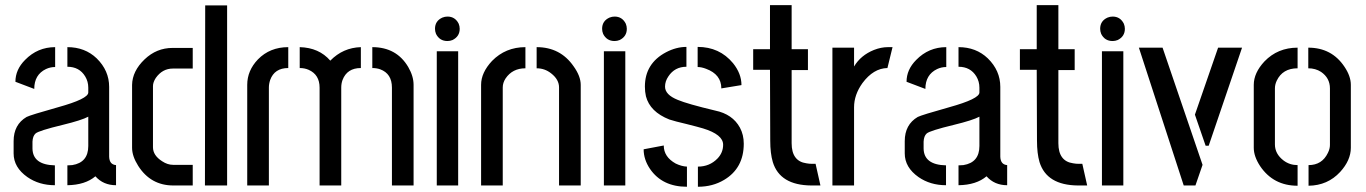

<svg xmlns="http://www.w3.org/2000/svg" viewBox="-20 -711 5235 736"><path d="M32.2 -123Q32.2 -69.3 85 -32.2Q129.9 -1 190.4 -1V-77.1Q105.5 -79.1 104.5 -141.6V-168Q105.5 -189.5 116.2 -199.2Q127.9 -210 220.7 -232.4Q293 -250 318.4 -263.7V-151.4Q318.4 -87.9 256.8 -78.1Q247.1 -77.1 238.3 -77.1V-1Q306.6 -2 345.7 -35.2Q376 -1 424.8 -1V-78.1Q399.4 -80.1 398.4 -110.4V-377.9Q398.4 -440.4 350.6 -487.3Q305.7 -530.3 238.3 -530.3V-455.1Q284.2 -455.1 306.6 -418Q318.4 -398.4 318.4 -375V-356.4Q318.4 -332 202.1 -299.8Q97.7 -270.5 82 -262.7Q32.2 -233.4 32.2 -169.9ZM39.1 -397.5 111.3 -370.1Q111.3 -424.8 156.2 -446.3Q172.9 -454.1 191.4 -454.1V-530.3Q124 -530.3 76.2 -481.4Q39.1 -444.3 39.1 -397.5Z M486.3 -144.5V-385.7Q487.3 -438.5 534.2 -483.4Q580.1 -527.3 641.6 -527.3H718.8V-448.2H642.6Q602.5 -448.2 577.1 -412.1Q566.4 -395.5 566.4 -380.9V-146.5Q566.4 -115.2 601.6 -92.8Q622.1 -79.1 643.6 -79.1H718.8V0H644.5Q557.6 0 509.8 -75.2Q486.3 -112.3 486.3 -144.5ZM765.6 0 766.6 -690.4H850.6V0Z M927.7 0V-385.7Q927.7 -440.4 968.8 -483.4Q1014.6 -530.3 1085 -530.3V-450.2Q1032.2 -450.2 1015.6 -404.3Q1010.7 -389.6 1010.7 -375V0ZM1128.9 -450.2V-530.3Q1203.1 -528.3 1246.1 -478.5Q1294.9 -528.3 1363.3 -530.3V-450.2Q1310.5 -450.2 1293 -404.3Q1288.1 -390.6 1288.1 -375V0H1205.1V-375Q1205.1 -424.8 1163.1 -443.4Q1147.5 -450.2 1128.9 -450.2ZM1407.2 -450.2V-530.3Q1500 -530.3 1544.9 -454.1Q1565.4 -418.9 1565.4 -385.7V0H1482.4V-375Q1482.4 -428.7 1437.5 -445.3Q1423.8 -450.2 1407.2 -450.2Z M1647.5 -600.6Q1647.5 -630.9 1675.8 -643.6Q1685.5 -647.5 1695.3 -647.5Q1724.6 -647.5 1738.3 -620.1Q1742.2 -610.4 1742.2 -600.6Q1742.2 -571.3 1714.8 -557.6Q1705.1 -553.7 1695.3 -553.7Q1665 -553.7 1651.4 -581.1Q1647.5 -590.8 1647.5 -600.6ZM1654.3 0V-514.6H1736.3V0Z M1824.2 0V-385.7Q1824.2 -432.6 1866.2 -477.5Q1918 -530.3 1994.1 -530.3V-449.2Q1944.3 -449.2 1918 -410.2Q1907.2 -393.6 1907.2 -376V0ZM2037.1 -449.2V-530.3Q2127.9 -530.3 2178.7 -457Q2206.1 -418.9 2206.1 -385.7V0H2123V-376Q2123 -406.2 2092.8 -429.7Q2068.4 -449.2 2037.1 -449.2Z M2288.1 -600.6Q2288.1 -630.9 2316.4 -643.6Q2326.2 -647.5 2335.9 -647.5Q2365.2 -647.5 2378.9 -620.1Q2382.8 -610.4 2382.8 -600.6Q2382.8 -571.3 2355.5 -557.6Q2345.7 -553.7 2335.9 -553.7Q2305.7 -553.7 2292 -581.1Q2288.1 -590.8 2288.1 -600.6ZM2294.9 0V-514.6H2377V0Z M2447.3 -138.7 2524.4 -153.3Q2524.4 -109.4 2570.3 -84Q2592.8 -73.2 2613.3 -72.3V4.9Q2518.6 4.9 2471.7 -63.5Q2447.3 -99.6 2447.3 -138.7ZM2452.1 -378.9Q2452.1 -467.8 2533.2 -510.7Q2572.3 -531.2 2611.3 -531.2V-455.1Q2566.4 -455.1 2542 -418Q2529.3 -399.4 2529.3 -378.9Q2529.3 -347.7 2578.1 -328.1Q2615.2 -312.5 2721.7 -287.1Q2788.1 -273.4 2816.4 -221.7Q2831.1 -194.3 2831.1 -160.2Q2831.1 -66.4 2755.9 -21.5Q2711.9 4.9 2655.3 4.9V-72.3Q2700.2 -72.3 2730.5 -103.5Q2752 -126 2752 -156.2Q2752 -195.3 2674.8 -218.8Q2655.3 -224.6 2612.3 -235.4Q2566.4 -246.1 2545.9 -252.9Q2471.7 -282.2 2456.1 -341.8Q2452.1 -359.4 2452.1 -378.9ZM2654.3 -454.1V-531.2Q2738.3 -531.2 2790 -468.8Q2822.3 -428.7 2822.3 -384.8L2745.1 -372.1Q2745.1 -425.8 2686.5 -447.3Q2668.9 -454.1 2654.3 -454.1Z M2867.2 -443.4V-522.5H2931.6V-691.4H3014.6V-522.5H3077.1V-442.4H3014.6V-162.1Q3014.6 -92.8 3071.3 -85Q3082 -83 3092.8 -83H3106.4L3125 0H3089.8Q2969.7 -1 2942.4 -89.8Q2932.6 -123 2932.6 -171.9L2931.6 -443.4Z M3170.9 0V-528.3H3253.9V-456.1Q3279.3 -499 3330.1 -519.5Q3357.4 -530.3 3383.8 -530.3H3401.4L3381.8 -450.2Q3328.1 -449.2 3286.1 -392.6Q3253.9 -347.7 3253.9 -299.8V0Z M3448.2 -123Q3448.2 -69.3 3501 -32.2Q3545.9 -1 3606.4 -1V-77.1Q3521.5 -79.1 3520.5 -141.6V-168Q3521.5 -189.5 3532.2 -199.2Q3543.9 -210 3636.7 -232.4Q3709 -250 3734.4 -263.7V-151.4Q3734.4 -87.9 3672.9 -78.1Q3663.1 -77.1 3654.3 -77.1V-1Q3722.7 -2 3761.7 -35.2Q3792 -1 3840.8 -1V-78.1Q3815.4 -80.1 3814.5 -110.4V-377.9Q3814.5 -440.4 3766.6 -487.3Q3721.7 -530.3 3654.3 -530.3V-455.1Q3700.2 -455.1 3722.7 -418Q3734.4 -398.4 3734.4 -375V-356.4Q3734.4 -332 3618.2 -299.8Q3513.7 -270.5 3498 -262.7Q3448.2 -233.4 3448.2 -169.9ZM3455.1 -397.5 3527.3 -370.1Q3527.3 -424.8 3572.3 -446.3Q3588.9 -454.1 3607.4 -454.1V-530.3Q3540 -530.3 3492.2 -481.4Q3455.1 -444.3 3455.1 -397.5Z M3889.6 -443.4V-522.5H3954.1V-691.4H4037.1V-522.5H4099.6V-442.4H4037.1V-162.1Q4037.1 -92.8 4093.8 -85Q4104.5 -83 4115.2 -83H4128.9L4147.5 0H4112.3Q3992.2 -1 3964.8 -89.8Q3955.1 -123 3955.1 -171.9L3954.1 -443.4Z M4197.3 -600.6Q4197.3 -630.9 4225.6 -643.6Q4235.4 -647.5 4245.1 -647.5Q4274.4 -647.5 4288.1 -620.1Q4292 -610.4 4292 -600.6Q4292 -571.3 4264.6 -557.6Q4254.9 -553.7 4245.1 -553.7Q4214.8 -553.7 4201.2 -581.1Q4197.3 -590.8 4197.3 -600.6ZM4204.1 0V-514.6H4286.1V0Z M4345.7 -528.3H4436.5L4589.8 -79.1L4562.5 0H4517.6ZM4560.5 -271.5 4649.4 -528.3H4741.2L4613.3 -152.3H4601.6Z M4786.1 -144.5V-385.7Q4786.1 -431.6 4827.1 -475.6Q4877.9 -528.3 4954.1 -528.3V-449.2Q4896.5 -449.2 4874 -401.4Q4867.2 -386.7 4867.2 -372.1V-157.2Q4867.2 -121.1 4900.4 -95.7Q4923.8 -78.1 4954.1 -78.1V1Q4861.3 1 4810.5 -74.2Q4786.1 -111.3 4786.1 -144.5ZM4996.1 1V-78.1Q5047.9 -78.1 5070.3 -125Q5078.1 -140.6 5078.1 -155.3V-372.1Q5078.1 -412.1 5043.9 -435.5Q5022.5 -449.2 4995.1 -449.2V-528.3Q5085 -528.3 5133.8 -455.1Q5158.2 -418.9 5158.2 -385.7V-144.5Q5158.2 -96.7 5117.2 -51.8Q5069.3 0 4996.1 1Z"/></svg>

Font: Post No Bills Colombo
Style: SemiBold
Weight: 700
Designer: Kosala Senevirathne, Siva Puranthara, Lasantha Premarathna, Tharique Azeez
Foundry: Mooniak
Version: Version 1.220 ; ttfautohint (v1.5)